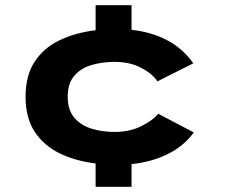

<svg xmlns="http://www.w3.org/2000/svg" viewBox="-20 -720 894 740"><path d="M348.5 0V-90Q270.5 -99.5 209.5 -129.2Q148.5 -159 113.5 -212.5Q78.5 -266 78.5 -347Q78.5 -429 113.5 -482.2Q148.5 -535.5 209.5 -564.8Q270.5 -594 348.5 -603.5V-700H487V-605Q562.5 -597 623.2 -565.5Q684 -534 725 -476L587 -406.5Q566.5 -436.5 523.5 -459Q480.5 -481.5 421.5 -481.5Q374.5 -481.5 333.2 -469.5Q292 -457.5 266.5 -428.2Q241 -399 241 -347Q241 -296 266.5 -266.2Q292 -236.5 333.2 -224Q374.5 -211.5 421.5 -211.5Q481 -211.5 525.5 -234.2Q570 -257 590 -281.5L727 -209.5Q687.5 -156 625.8 -125.8Q564 -95.5 487 -87.5V0Z"/></svg>

Font: Trispace SemiExpanded
Style: Bold
Weight: 700
Width: 6
Designer: Tyler Finck
Foundry: Etcetera Type Company
Version: Version 1.210; ttfautohint (v1.8.3)